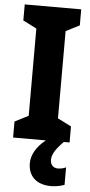

<svg xmlns="http://www.w3.org/2000/svg" viewBox="-63 -842 482 1026"><g transform="rotate(5 178.5 -329.5)"><path d="M239 9C239 -21 256 -49 299 -93H330V-179L257 -216V-684L330 -721V-807H27V-721L100 -684V-216L27 -179V-93H203C153 -54 128 -8 128 36C128 104 172 148 251 148C282 148 306 141 323 135V41C313 46 298 51 279 51C255 51 239 34 239 9Z"/></g></svg>

Font: Noto Sans Kannada UI Condensed ExtraBold
Style: Regular
Weight: 800
Width: 3
Designer: Jelle Bosma - Monotype Design Team
Foundry: Monotype Imaging Inc.
Version: Version 2.005